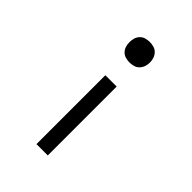

<svg xmlns="http://www.w3.org/2000/svg" viewBox="-218 -624 936 936"><g transform="rotate(45 250.0 -156.5)"><path d="M250 -387Q236 -387 222 -391Q208 -395 198 -405.5Q188 -416 184 -429.5Q180 -443 180 -458Q180 -472 184 -485.5Q188 -499 198 -509.5Q208 -520 222 -524Q236 -528 250 -528Q264 -528 278 -524Q292 -520 302 -509.5Q312 -499 316.5 -485.5Q321 -472 321 -458Q321 -443 316.5 -429.5Q312 -416 302 -405.5Q292 -395 278 -391Q264 -387 250 -387ZM211 215V-260H289V215Z"/></g></svg>

Font: Iosevka NFM
Style: Regular
Weight: 400
Monospace: yes
Designer: Belleve Invis
Foundry: Belleve Invis
Version: Version 29.0.4; ttfautohint (v1.8.4);Nerd Fonts 3.3.0